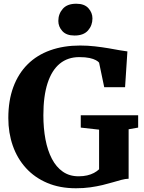

<svg xmlns="http://www.w3.org/2000/svg" viewBox="-20 -996 768 1027"><path d="M386 11Q300 11 232.8 -17.5Q165.5 -46 119 -97Q72.5 -148 48.5 -216.5Q24.5 -285 24.5 -364.5Q24.5 -458 51.2 -530.2Q78 -602.5 127.8 -652Q177.5 -701.5 248.8 -727Q320 -752.5 408.5 -752.5Q449.5 -752.5 488.2 -748Q527 -743.5 560.8 -737.8Q594.5 -732 620.5 -727.2Q646.5 -722.5 661.5 -721L649 -529.5H537.5L510 -661Q505.5 -667 493 -674Q480.5 -681 458.8 -685.8Q437 -690.5 404 -690.5Q342.5 -690.5 299.8 -655.5Q257 -620.5 234.5 -551.2Q212 -482 212 -379.5Q212 -310 223.2 -250.5Q234.5 -191 257.5 -146.8Q280.5 -102.5 316 -77.8Q351.5 -53 400.5 -53Q426 -53 446.2 -57.8Q466.5 -62.5 482.5 -71Q498.5 -79.5 510 -90.5V-302.5L412 -313.5V-379.5H719V-313.5L668 -304.5V-40Q650.5 -39.5 629.8 -34Q609 -28.5 583.8 -21Q558.5 -13.5 528.5 -6.2Q498.5 1 463 6Q427.5 11 386 11ZM378 -806Q335 -806 313.5 -829.8Q292 -853.5 292 -884Q292 -921.5 315.8 -948.8Q339.5 -976 387.5 -976H388.5Q431.5 -976 453 -952Q474.5 -928 474.5 -897.5Q474.5 -860 450.8 -833Q427 -806 379 -806Z"/></svg>

Font: Merriweather 28pt ExtraBold
Style: Regular
Weight: 800
Version: Version 2.100